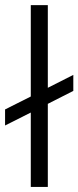

<svg xmlns="http://www.w3.org/2000/svg" viewBox="-56 -734 308 754"><path d="M131.8 0H64.9V-292L-36.1 -241.2V-304.2L64.9 -355V-713.9H131.8V-389.2L231.9 -439.9V-377L131.8 -326.2Z"/></svg>

Font: Arcon-Regular
Style: Regular
Weight: 400
Designer: M. Zarth
Foundry: martin zarth - visuelle & digitale kommunikation
Version: Version 1.131;PS 001.131;hotconv 1.0.70;makeotf.lib2.5.58329